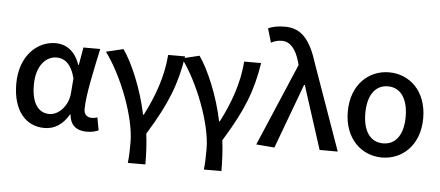

<svg xmlns="http://www.w3.org/2000/svg" viewBox="-60 -954 2977 1298"><g transform="rotate(5 1428.5 -305.0)"><path d="M263 14C332 14 387 -22 428 -92H432C438 -18 482 14 551 14C587 14 613 6 630 -2L614 -89C603 -84 589 -82 577 -82C546 -82 523 -99 523 -137C523 -231 563 -411 593 -551H479L458 -431H454C422 -527 357 -564 290 -564C163 -564 48 -455 48 -268C48 -87 135 14 263 14ZM288 -83C213 -83 167 -148 167 -269C167 -403 234 -468 305 -468C354 -468 403 -440 430 -338L422 -237C416 -152 353 -83 288 -83Z M846 200H965C965 137 962 59 953 -8C1090 -230 1139 -364 1169 -551H1054C1043 -403 992 -264 925 -134H920C886 -301 813 -475 750 -564L633 -536C746 -384 852 -110 852 59C852 124 851 151 846 200Z M1362 200H1481C1481 137 1478 59 1469 -8C1606 -230 1655 -364 1685 -551H1570C1559 -403 1508 -264 1441 -134H1436C1402 -301 1329 -475 1266 -564L1149 -536C1262 -384 1368 -110 1368 59C1368 124 1367 151 1362 200Z M1824 10 1987 -429H1992L2130 0H2253L2049 -575C2000 -733 1940 -810 1825 -810C1771 -810 1741 -802 1711 -789L1739 -694C1760 -705 1780 -713 1812 -713C1869 -713 1908 -667 1933 -580L1938 -559L1700 0Z M2553 14C2692 14 2809 -92 2809 -275C2809 -459 2692 -564 2553 -564C2415 -564 2297 -459 2297 -275C2297 -92 2415 14 2553 14ZM2553 -82C2464 -82 2416 -157 2416 -275C2416 -392 2464 -469 2553 -469C2642 -469 2690 -392 2690 -275C2690 -157 2642 -82 2553 -82Z"/></g></svg>

Font: Noto Sans TC Medium
Style: Regular
Weight: 500
Designer: Ryoko NISHIZUKA 西塚涼子 (kana, bopomofo & ideographs); Paul D. Hunt (Latin, Greek & Cyrillic); Sandoll Communications 산돌커뮤니
Foundry: Adobe
Version: Version 2.004;hotconv 1.0.118;makeotfexe 2.5.65603